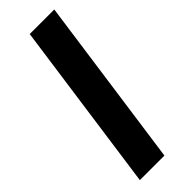

<svg xmlns="http://www.w3.org/2000/svg" viewBox="-242 -741 763 763"><g transform="rotate(-45 139.5 -360.0)"><path d="M26 0 127 -720H265L164 0Z"/></g></svg>

Font: Chivo SemiBold
Style: Italic
Weight: 600
Italic angle: -8.05°
Designer: Hector Gatti
Foundry: Omnibus-Type
Version: Version 2.002